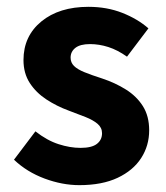

<svg xmlns="http://www.w3.org/2000/svg" viewBox="-20 -528 483 560"><path d="M211.3 12Q161.7 12 110 -7.2Q58.2 -26.5 20.8 -62.2L83.3 -144.9Q117.4 -118.2 150.9 -107.5Q184.3 -96.7 214.9 -96.7Q247.8 -96.7 262.7 -108.4Q277.6 -120 277.6 -139.4Q277.6 -155.8 264.5 -166.9Q251.3 -178 229.6 -186.6Q207.9 -195.3 180.7 -205.3Q145.3 -218.3 115.3 -238Q85.2 -257.7 66.8 -286Q48.5 -314.3 48.5 -352.8Q48.5 -422.6 100.6 -465.4Q152.7 -508.1 238 -508.1Q291.8 -508.1 336.6 -490.5Q381.3 -472.9 412.9 -445.3L350.4 -362.7Q323.1 -382.1 296.1 -390.8Q269.1 -399.4 242.6 -399.4Q213.9 -399.4 199.9 -388.4Q185.9 -377.5 185.9 -359.8Q185.9 -345.6 195.8 -335.7Q205.6 -325.9 226.1 -317.5Q246.7 -309.1 278.2 -299Q316.2 -286.4 347.4 -266.8Q378.6 -247.2 396.9 -218.2Q415.1 -189.2 415.1 -148Q415.1 -103.1 391.7 -66.9Q368.4 -30.8 323.1 -9.4Q277.8 12 211.3 12Z"/></svg>

Font: Source Sans 3
Style: Regular
Weight: 200
Designer: Paul D. Hunt
Foundry: Adobe
Version: Version 3.046;hotconv 1.0.118;makeotfexe 2.5.65603